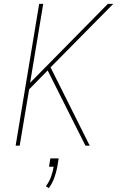

<svg xmlns="http://www.w3.org/2000/svg" viewBox="-20 -755 640 995"><path d="M61 0 183 -735H204L136 -326L539 -735H567L242 -406L445 0H423L365 -115L227 -390L131 -292L82 0ZM233 220 218 210Q235 187 244.5 161Q254 135 258 109H234L241 66H284L277 109Q272 137 261.5 166Q251 195 233 220Z"/></svg>

Font: Iosevka SS04 Thin Extended
Style: Italic
Weight: 100
Width: 7
Italic angle: -9°
Monospace: yes
Designer: Belleve Invis
Foundry: Belleve Invis
Version: Version 19.0.0; ttfautohint (v1.8.4)